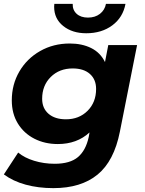

<svg xmlns="http://www.w3.org/2000/svg" viewBox="-28 -771 748 993"><path d="M681 -538 592 -90Q562 62 476.5 132Q391 202 248 202Q170 202 104.5 184Q39 166 -8 131L66 18Q98 45 148.5 60.5Q199 76 255 76Q334 76 375 41.5Q416 7 431 -63L435 -86Q370 -26 271 -26Q204 -26 150 -53.5Q96 -81 64.5 -132Q33 -183 33 -252Q33 -334 72 -401Q111 -468 179.5 -507Q248 -546 333 -546Q396 -546 443.5 -522.5Q491 -499 515 -450L532 -538ZM469 -311Q469 -360 437 -388.5Q405 -417 348 -417Q279 -417 234.5 -373Q190 -329 190 -260Q190 -211 223 -182.5Q256 -154 313 -154Q381 -154 425 -198Q469 -242 469 -311ZM252 -736Q252 -746 253 -751H348Q347 -719 368.5 -699.5Q390 -680 427 -680Q464 -680 489 -699.5Q514 -719 520 -751H621Q608 -681 553 -640Q498 -599 418 -599Q346 -599 299 -636.5Q252 -674 252 -736Z"/></svg>

Font: Montserrat Alternates
Style: Bold Italic
Weight: 700
Italic angle: -11.3°
Designer: Julieta Ulanovsky
Foundry: Julieta Ulanovsky
Version: Version 7.200